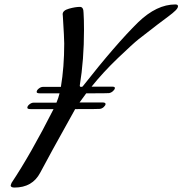

<svg xmlns="http://www.w3.org/2000/svg" viewBox="-20 -812 821 864"><path d="M429 -322Q426 -321 318 -321L316 -317Q196 -102 161 -35Q126 32 45 32Q28 32 28 22L32 11Q118 -118 221 -321H118Q103 -321 103 -327Q103 -335 112.5 -342.5Q122 -350 131 -350H234Q243 -371 248 -392H160Q145 -392 145 -398Q145 -406 154.5 -413.5Q164 -421 173 -421H254Q269 -510 269 -616Q269 -640 263 -736Q263 -739 262.5 -743Q262 -747 262 -748Q262 -765 290.5 -773Q319 -781 340 -781Q356 -781 356 -754Q358 -725 358 -677Q358 -543 339 -427Q339 -421 345 -421Q349 -421 352 -423Q502 -614 602 -712Q685 -792 769 -792Q781 -792 781 -784Q781 -776 770 -765Q759 -754 737.5 -738Q716 -722 687.5 -700.5Q659 -679 643 -666Q628 -655 603 -635Q578 -615 511.5 -551.5Q445 -488 392 -422H486Q497 -422 497 -416Q497 -410 489 -402.5Q481 -395 471 -393Q468 -392 368 -392L338 -351H441Q455 -351 455 -344Q455 -338 447 -330.5Q439 -323 429 -322Z"/></svg>

Font: Aguafina Script
Style: Regular
Weight: 400
Designer: Angel Koziupa and Alejandro Paul
Foundry: Angel Koziupa and Alejandro Paul
Version: Version 1.000